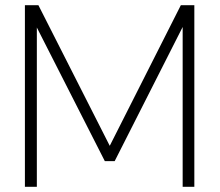

<svg xmlns="http://www.w3.org/2000/svg" viewBox="-20 -720 846 740"><path d="M76 0V-700H128L403 -158L677 -700H729V0H684V-616L422 -99H384L122 -614V0Z"/></svg>

Font: DM Sans 20pt ExtraLight
Style: Regular
Weight: 250
Version: Version 4.004;gftools[0.9.30]